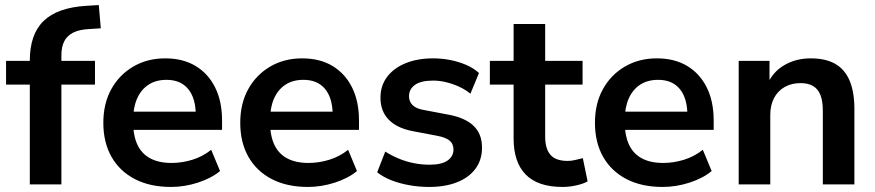

<svg xmlns="http://www.w3.org/2000/svg" viewBox="-20 -730 3464 760"><path d="M98 0V-395H4V-489H134L98 -456V-490Q98 -594 152.5 -647Q207 -700 322 -707L371 -710L379 -618L333 -615Q293 -613 269 -600.5Q245 -588 234 -566Q223 -544 223 -510V-473L207 -489H356V-395H223V0Z M657 10Q574 10 514 -21Q454 -52 421.5 -109Q389 -166 389 -244Q389 -320 420.5 -377Q452 -434 507.5 -466.5Q563 -499 634 -499Q704 -499 754 -469Q804 -439 831.5 -384Q859 -329 859 -253V-216H490V-288H771L755 -273Q755 -341 725 -377.5Q695 -414 639 -414Q597 -414 567.5 -394.5Q538 -375 522.5 -339.5Q507 -304 507 -255V-248Q507 -193 524 -157Q541 -121 575 -103Q609 -85 659 -85Q700 -85 741 -97.5Q782 -110 816 -137L851 -53Q816 -24 763 -7Q710 10 657 10Z M1199 10Q1116 10 1056 -21Q996 -52 963.5 -109Q931 -166 931 -244Q931 -320 962.5 -377Q994 -434 1049.5 -466.5Q1105 -499 1176 -499Q1246 -499 1296 -469Q1346 -439 1373.5 -384Q1401 -329 1401 -253V-216H1032V-288H1313L1297 -273Q1297 -341 1267 -377.5Q1237 -414 1181 -414Q1139 -414 1109.5 -394.5Q1080 -375 1064.5 -339.5Q1049 -304 1049 -255V-248Q1049 -193 1066 -157Q1083 -121 1117 -103Q1151 -85 1201 -85Q1242 -85 1283 -97.5Q1324 -110 1358 -137L1393 -53Q1358 -24 1305 -7Q1252 10 1199 10Z M1679 10Q1638 10 1599.5 3Q1561 -4 1529 -16.5Q1497 -29 1473 -48L1505 -130Q1530 -114 1559 -102Q1588 -90 1619 -84Q1650 -78 1680 -78Q1728 -78 1751.5 -94.5Q1775 -111 1775 -138Q1775 -161 1759.5 -173.5Q1744 -186 1713 -192L1613 -211Q1551 -223 1518.5 -256.5Q1486 -290 1486 -343Q1486 -391 1512.5 -426Q1539 -461 1586 -480Q1633 -499 1694 -499Q1729 -499 1762 -492.5Q1795 -486 1824.5 -473.5Q1854 -461 1876 -441L1842 -359Q1823 -375 1798 -386.5Q1773 -398 1746.5 -404.5Q1720 -411 1695 -411Q1646 -411 1622.5 -394Q1599 -377 1599 -349Q1599 -328 1613 -314Q1627 -300 1656 -295L1756 -276Q1821 -264 1854.5 -232Q1888 -200 1888 -146Q1888 -97 1862 -62Q1836 -27 1789 -8.5Q1742 10 1679 10Z M2207 10Q2109 10 2061 -39Q2013 -88 2013 -182V-395H1919V-489H2013V-635H2138V-489H2286V-395H2138V-189Q2138 -141 2159 -117Q2180 -93 2227 -93Q2241 -93 2256 -96.5Q2271 -100 2287 -104L2306 -12Q2288 -2 2260.5 4Q2233 10 2207 10Z M2603 10Q2520 10 2460 -21Q2400 -52 2367.5 -109Q2335 -166 2335 -244Q2335 -320 2366.5 -377Q2398 -434 2453.5 -466.5Q2509 -499 2580 -499Q2650 -499 2700 -469Q2750 -439 2777.5 -384Q2805 -329 2805 -253V-216H2436V-288H2717L2701 -273Q2701 -341 2671 -377.5Q2641 -414 2585 -414Q2543 -414 2513.5 -394.5Q2484 -375 2468.5 -339.5Q2453 -304 2453 -255V-248Q2453 -193 2470 -157Q2487 -121 2521 -103Q2555 -85 2605 -85Q2646 -85 2687 -97.5Q2728 -110 2762 -137L2797 -53Q2762 -24 2709 -7Q2656 10 2603 10Z M2904 0V-489H3026V-391H3015Q3037 -444 3083.5 -471.5Q3130 -499 3189 -499Q3248 -499 3286.2 -477.2Q3324.3 -455.3 3343.2 -410.5Q3362 -365.7 3362 -298V0H3237V-292Q3237 -330 3227.5 -354Q3218 -378 3198.5 -389.5Q3179 -401 3149 -401Q3113 -401 3085.8 -385.5Q3058.6 -370 3043.8 -341.6Q3029 -313.2 3029 -275V0Z"/></svg>

Font: Nunito Sans 12pt ExtraLight
Style: Regular
Weight: 200
Designer: Vernon Adams
Foundry: Vernon Adams
Version: Version 3.101;gftools[0.9.27]